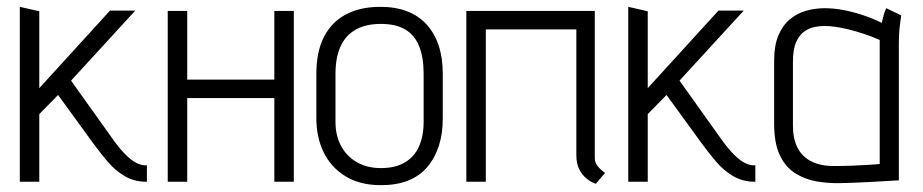

<svg xmlns="http://www.w3.org/2000/svg" viewBox="-20 -532 2702 562"><path d="M315 -118 188 -296 376 -501H302L95 -274V-499L38 -512V0H95V-198L150 -254L254 -111Q273 -85 295 -59Q317 -33 345 -16.5Q373 0 408 0H410V-48H406Q393 -48 378.5 -55.5Q364 -63 348 -79Q332 -95 315 -118Z M783 -299H528V-500H471V0H528V-245H783V0H840V-500H783Z M1276 -185V-316Q1276 -408 1229 -460Q1182 -512 1093 -512Q1034 -512 992 -489.5Q950 -467 928 -423.5Q906 -380 906 -316V-185Q906 -131 927 -87Q948 -43 990.5 -16.5Q1033 10 1095 10Q1186 10 1231 -43.5Q1276 -97 1276 -185ZM1220 -316V-175Q1220 -134 1206.5 -103.5Q1193 -73 1165 -56.5Q1137 -40 1095 -40Q1055 -40 1025 -57Q995 -74 978.5 -104.5Q962 -135 962 -175V-316Q962 -364 977 -396.5Q992 -429 1021.5 -445.5Q1051 -462 1095 -462Q1139 -462 1166.5 -445.5Q1194 -429 1207 -396.5Q1220 -364 1220 -316Z M1721 -69V-500H1345V0H1402V-446H1667V-78Q1667 -53 1675.5 -36.5Q1684 -20 1695.5 -10.5Q1707 -1 1715.5 2.5Q1724 6 1724 6L1751 -26Q1739 -34 1730 -45Q1721 -56 1721 -69Z M2096 -118 1969 -296 2157 -501H2083L1876 -274V-499L1819 -512V0H1876V-198L1931 -254L2035 -111Q2054 -85 2076 -59Q2098 -33 2126 -16.5Q2154 0 2189 0H2191V-48H2187Q2174 -48 2159.5 -55.5Q2145 -63 2129 -79Q2113 -95 2096 -118Z M2618 -487 2574 -508Q2568 -495 2564.5 -480Q2561 -465 2561 -465Q2535 -478 2506.5 -487.5Q2478 -497 2449.5 -502.5Q2421 -508 2394 -508Q2366 -508 2339.5 -500.5Q2313 -493 2292 -475.5Q2271 -458 2258.5 -428.5Q2246 -399 2246 -354V-169Q2246 -113 2262.5 -78Q2279 -43 2307.5 -25Q2336 -7 2370.5 -1Q2405 5 2441 4Q2454 4 2475.5 3Q2497 2 2520.5 1Q2544 0 2565 -1.5Q2586 -3 2599 -3.5Q2612 -4 2611 -4V-400Q2611 -437 2614.5 -462Q2618 -487 2618 -487ZM2301 -163V-351Q2301 -388 2310.5 -409Q2320 -430 2334.5 -440Q2349 -450 2364.5 -453Q2380 -456 2392 -456Q2407 -456 2425 -453.5Q2443 -451 2463.5 -446Q2484 -441 2507 -433.5Q2530 -426 2555 -415V-52Q2555 -52 2544 -51Q2533 -50 2514.5 -49Q2496 -48 2472 -47Q2448 -46 2421 -46Q2382 -46 2355 -59.5Q2328 -73 2314.5 -99.5Q2301 -126 2301 -163Z"/></svg>

Font: Advent Pro
Style: Regular
Weight: 400
Designer: VivaRado, Andreas Kalpakidis
Foundry: VivaRado, Andreas Kalpakidis
Version: Version 3.000